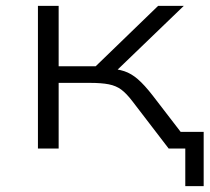

<svg xmlns="http://www.w3.org/2000/svg" viewBox="-20 -509 718 658"><path d="M615 129V0H570V-57H678V129ZM110 0V-489H181V-282H308L522 -489H610L366 -254L345 -275Q382 -273 406 -265Q430 -257 452.5 -237.5Q475 -218 503 -182L643 0H558L433 -163Q413 -189 395.5 -202Q378 -215 353 -220Q328 -225 287 -225H181V0Z"/></svg>

Font: Nunito Sans 10pt Expanded Light
Style: Regular
Weight: 300
Width: 7
Designer: Vernon Adams
Foundry: Vernon Adams
Version: Version 3.101;gftools[0.9.27]